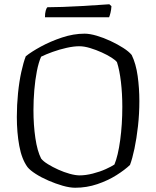

<svg xmlns="http://www.w3.org/2000/svg" viewBox="-20 -881 732 901"><path d="M333 0Q307 0 274 -9.5Q241 -19 207.5 -33.5Q174 -48 147.5 -65Q121 -82 109 -97Q82 -134 70.5 -196.5Q59 -259 59 -332Q59 -388 64.5 -443Q70 -498 80 -543.5Q90 -589 101 -617Q127 -638 172 -662.5Q217 -687 271 -705Q325 -723 377 -723Q401 -723 433.5 -713.5Q466 -704 499 -688.5Q532 -673 558.5 -656Q585 -639 598 -623Q618 -582 626 -524.5Q634 -467 634 -407Q634 -347 627.5 -289Q621 -231 611 -183.5Q601 -136 590 -107Q566 -84 526.5 -59Q487 -34 437 -17Q387 0 333 0ZM354 -58Q382 -58 415.5 -66.5Q449 -75 476.5 -87.5Q504 -100 517 -109Q534 -150 544 -223.5Q554 -297 554 -380Q554 -441 547.5 -496.5Q541 -552 529 -589Q523 -598 503.5 -610.5Q484 -623 457.5 -635Q431 -647 403 -655.5Q375 -664 352 -664Q326 -664 292.5 -656.5Q259 -649 227 -637.5Q195 -626 173 -615Q161 -588 153 -547Q145 -506 141 -458.5Q137 -411 137 -364Q137 -294 146 -233Q155 -172 173 -137Q183 -124 205 -110.5Q227 -97 253.5 -85Q280 -73 307 -65.5Q334 -58 354 -58ZM191 -800Q191 -819 194.5 -831Q198 -843 202 -847Q232 -847 274.5 -848.5Q317 -850 361 -852.5Q405 -855 440.5 -857.5Q476 -860 493 -861L503 -852Q502 -835 498.5 -821Q495 -807 492 -800Z"/></svg>

Font: Texturina 72pt Light
Style: Regular
Weight: 300
Designer: Guillermo Torres Carreño
Foundry: Omnibus-Type
Version: Version 1.002; ttfautohint (v1.8.3)